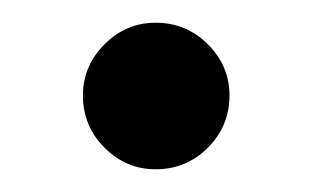

<svg xmlns="http://www.w3.org/2000/svg" viewBox="-20 -332 275 169"><path d="M117 -183Q91 -183 72 -202Q53 -221 53 -248Q53 -274 72 -293Q91 -312 117 -312Q144 -312 163 -293Q182 -274 182 -248Q182 -221 163 -202Q144 -183 117 -183Z"/></svg>

Font: Atkinson Hyperlegible
Style: Regular
Weight: 400
Designer: Elliott Scott, Megan Eiswerth, Linus Boman, Theodore Petrosky
Foundry: Braille Institute
Version: Version 1.006; ttfautohint (v1.8.3)